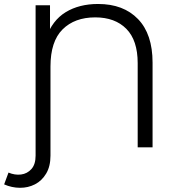

<svg xmlns="http://www.w3.org/2000/svg" viewBox="-47 -726 880 946"><path d="M-26.6 182.5 -5.1 124.3Q26.1 137.6 56.6 133.8Q87.2 129.9 107.8 106.9Q128.4 83.8 128.4 41V-700H199.4V-527.4L179.9 -538.9Q210.4 -625.6 276.7 -666Q343 -706.4 436.3 -706.4Q561.3 -706.4 633 -632.1Q704.7 -557.9 704.7 -417.5V0H631.4V-414.8Q631.4 -527.2 575.6 -583.8Q519.7 -640.4 422.2 -640.4Q320.8 -640.4 261.2 -581.1Q201.7 -521.8 201.7 -398.2V41Q201.7 93.8 180.4 129.3Q159.2 164.8 125.2 182.2Q91.2 199.6 51.3 199.3Q11.3 199.1 -26.6 182.5Z"/></svg>

Font: Montserrat Alternates Thin
Style: Regular
Weight: 100
Designer: Julieta Ulanovsky
Foundry: Julieta Ulanovsky
Version: Version 9.000